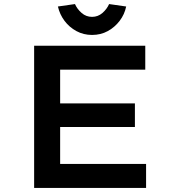

<svg xmlns="http://www.w3.org/2000/svg" viewBox="-20 -925 863 945"><path d="M148 0V-700H695V-582H276V-118H699V0ZM214 -300V-416H644V-300ZM433 -753Q391 -753 356 -772Q321 -791 297.5 -822.5Q274 -854 265 -893L349 -905Q360 -880 382 -861Q404 -842 433 -842Q462 -842 484 -861Q506 -880 517 -905L601 -893Q593 -854 569 -822.5Q545 -791 510.5 -772Q476 -753 433 -753Z"/></svg>

Font: Lexend Mega Medium
Style: Regular
Weight: 500
Version: Version 1.007